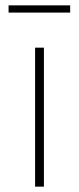

<svg xmlns="http://www.w3.org/2000/svg" viewBox="-20 -697 295 717"><path d="M12 -650H242V-677H12ZM111 0H144V-519H111Z"/></svg>

Font: Talent ExtraLight
Style: Regular
Weight: 200
Designer: Mike Powis
Version: Version 1.001;hotconv 1.0.109;makeotfexe 2.5.65596